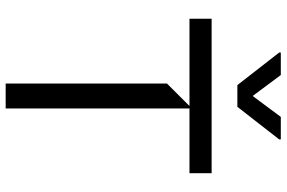

<svg xmlns="http://www.w3.org/2000/svg" viewBox="-187 -825 1012 678"><g transform="rotate(90 319.0 -486.0)"><path d="M46.2 -649.1V-727.3H591.6V-649.1H362.9V0H274.9V-569.6L354.4 -649.1ZM245 -971.6 318.9 -872.2 392.8 -971.6H472.3V-965.9L357.2 -818.2H280.5L165.5 -965.9V-971.6Z"/></g></svg>

Font: Riot Sans
Style: Regular
Weight: 400
Designer: Rasmus Andersson
Foundry: rsms
Version: Version 3.005